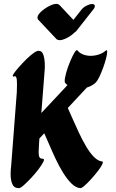

<svg xmlns="http://www.w3.org/2000/svg" viewBox="-20 -974 600 994"><path d="M476 -547Q457 -529 430 -521L331 -415Q342 -391 357 -356.5Q372 -322 389.5 -285Q407 -248 426.5 -215Q446 -182 467 -161Q488 -140 509 -138Q516 -137 509 -122.5Q502 -108 486 -87.5Q470 -67 451.5 -46.5Q433 -26 417.5 -12.5Q402 1 395 0Q372 -2 349.5 -24.5Q327 -47 306 -81Q285 -115 267 -153.5Q249 -192 234.5 -226.5Q220 -261 209 -284L184 -257L182 -230L180 -187Q180 -166 185 -159Q190 -152 202 -152Q212 -152 204.5 -136.5Q197 -121 180 -98.5Q163 -76 142 -53.5Q121 -31 103.5 -15.5Q86 0 78 0Q53 0 44 -20.5Q35 -41 35 -72Q35 -94 38 -118L67 -496L68 -538Q68 -564 64.5 -572.5Q61 -581 55 -579Q46 -575 46 -581Q46 -588 61 -606.5Q76 -625 97 -647.5Q118 -670 138.5 -687.5Q159 -705 171 -709Q175 -711 181 -711Q198 -711 205 -688.5Q212 -666 212 -636Q212 -629 212 -622Q212 -615 211 -608L194 -389Q229 -426 265 -464.5Q301 -503 329 -533Q322 -539 317 -545Q315 -547 315 -555Q315 -570 323 -598.5Q331 -627 343 -655.5Q355 -684 365.5 -701.5Q376 -719 381 -713Q392 -699 410.5 -692Q429 -685 449 -685Q471 -685 492 -692Q513 -699 526 -711Q531 -714 532 -714Q535 -714 535 -706Q535 -694 529 -671Q523 -648 513.5 -622Q504 -596 494 -575.5Q484 -555 476 -547ZM287 -949 360 -871 401 -923Q412 -937 428.5 -945Q445 -953 456 -953Q471 -953 471 -943Q471 -934 463 -925L378 -817Q373 -810 365 -805Q349 -789 326.5 -777.5Q304 -766 288 -766Q280 -766 273 -771L177 -873Q174 -878 174 -883Q174 -896 191.5 -912.5Q209 -929 232.5 -941.5Q256 -954 272 -954Q280 -954 287 -949Z"/></svg>

Font: Ga Maamli
Style: Regular
Weight: 400
Designer: Afotey Clement Nii Odai, Ama Asantewa Diaka, David Abbey-Thompson
Foundry: Sorkin Type Co.
Version: Version 1.000; ttfautohint (v1.8.4.7-5d5b)